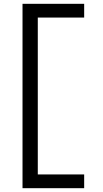

<svg xmlns="http://www.w3.org/2000/svg" viewBox="-20 -843 540 1006"><path d="M98 143H421V71H178V-751H421V-823H98Z"/></svg>

Font: Iosevka SS09
Style: Regular
Weight: 400
Monospace: yes
Designer: Belleve Invis
Foundry: Belleve Invis
Version: Version 5.2.1; ttfautohint (v1.8.3)